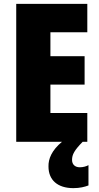

<svg xmlns="http://www.w3.org/2000/svg" viewBox="-20 -734 515 994"><path d="M353 94C353 66 365 44 408 0H432V-149H241V-296H418V-443H241V-567H432V-714H64V0H301C247 45 230 89 231 128C231 198 278 240 360 240C394 240 420 233 438 226V121C427 127 411 132 393 132C368 132 353 117 353 94Z"/></svg>

Font: Noto Sans Georgian Condensed Black
Style: Regular
Weight: 900
Width: 3
Designer: Monotype Design Team, Akaki Razmadze
Foundry: Google LLC
Version: Version 2.005